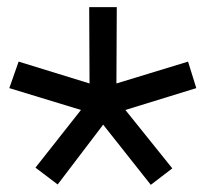

<svg xmlns="http://www.w3.org/2000/svg" viewBox="-20 -921 575 536"><path d="M229 -901H306L305 -688L505 -749L528 -675L330 -614L461 -451L401 -405L268 -573L141 -406L79 -453L206 -614L6 -675L32 -749L230 -688Z"/></svg>

Font: Matangi SemiBold
Style: Regular
Weight: 600
Designer: Prashant Pant
Foundry: The Graphic Ant
Version: Version 3.002